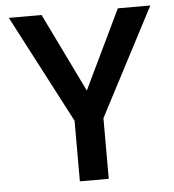

<svg xmlns="http://www.w3.org/2000/svg" viewBox="-51 -747 720 795"><g transform="rotate(-5 309.0 -350.0)"><path d="M249 0V-252L15 -700H151L325 -342H296L468 -700H603L369 -252V0Z"/></g></svg>

Font: DM Sans 17pt SemiBold
Style: Regular
Weight: 600
Version: Version 4.004;gftools[0.9.30]